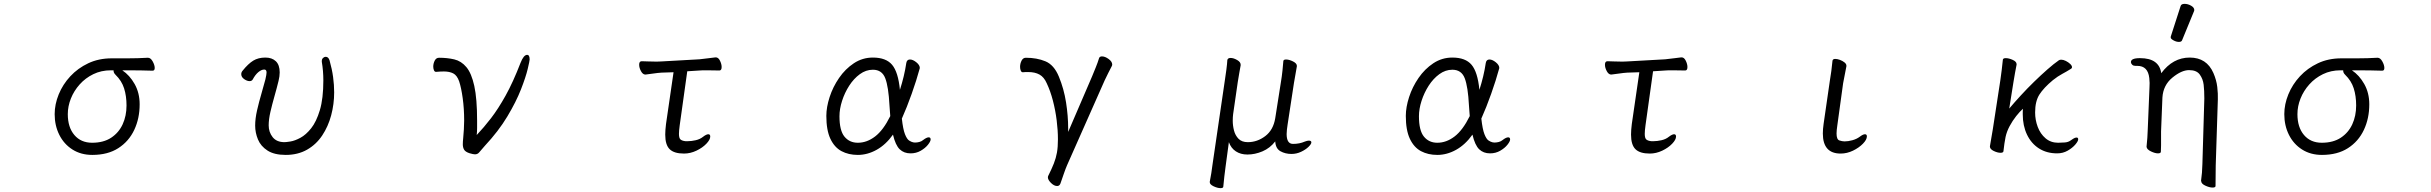

<svg xmlns="http://www.w3.org/2000/svg" viewBox="-20 -784 12583 994"><path d="M746 -485Q760 -485 770.5 -466Q781 -447 781 -432Q781 -418 770 -418Q737 -419 708 -419.5Q679 -420 644 -420H613Q651 -395 677 -349Q703 -303 703 -244Q703 -171 675 -111.5Q647 -52 592.5 -17Q538 18 458 18Q399 18 355 -10Q311 -38 287 -86Q263 -134 263 -193Q263 -244 284 -295.5Q305 -347 344 -389Q383 -431 437 -456.5Q491 -482 558 -482H640Q694 -482 745 -485ZM568 -420H554Q504 -420 463 -400Q422 -380 392.5 -347Q363 -314 347 -274Q331 -234 331 -193Q331 -125 365 -85Q399 -45 457 -45Q516 -45 555.5 -71Q595 -97 615 -140.5Q635 -184 635 -238Q635 -287 622.5 -326.5Q610 -366 578 -397Q572 -403 570 -408Q568 -413 568 -417Z M1646 -468Q1646 -478 1652.5 -484Q1659 -490 1666 -490Q1680 -490 1686 -472Q1699 -426 1704.5 -385Q1710 -344 1710 -306Q1710 -245 1694.5 -187Q1679 -129 1648 -82.5Q1617 -36 1569.5 -9Q1522 18 1459 18Q1400 18 1365 -4.5Q1330 -27 1315.5 -62Q1301 -97 1301 -134Q1301 -170 1311 -213.5Q1321 -257 1333.5 -299.5Q1346 -342 1354 -373Q1360 -399 1360 -409Q1360 -424 1348 -424Q1334 -424 1318 -411Q1302 -398 1288 -372Q1283 -364 1272 -364Q1259 -364 1244 -374.5Q1229 -385 1229 -400Q1229 -410 1236 -418Q1265 -454 1291 -470Q1317 -486 1354 -486Q1388 -486 1408 -467Q1428 -448 1428 -409Q1428 -389 1422 -365Q1413 -328 1401 -286Q1389 -244 1380 -205Q1371 -166 1371 -135Q1371 -100 1391.5 -74Q1412 -48 1453 -48Q1461 -48 1483.5 -51.5Q1506 -55 1535 -70.5Q1564 -86 1591 -120Q1618 -154 1636 -214Q1654 -274 1654 -368Q1654 -392 1652 -416.5Q1650 -441 1646 -464Z M2237 -412Q2230 -412 2226.5 -420.5Q2223 -429 2223 -439Q2223 -455 2230.5 -470Q2238 -485 2253 -485Q2296 -485 2332 -476.5Q2368 -468 2394.5 -436.5Q2421 -405 2435.5 -339Q2450 -273 2450 -159Q2450 -140 2450 -121.5Q2450 -103 2448 -85Q2485 -124 2522 -172Q2559 -220 2597.5 -289Q2636 -358 2675 -459Q2691 -500 2709 -500Q2722 -500 2722 -476Q2722 -469 2712 -427Q2702 -385 2677 -321Q2652 -257 2606.5 -181Q2561 -105 2490 -29Q2470 -7 2461.5 4Q2453 15 2439 15Q2430 15 2410 9Q2389 2 2382.5 -9.5Q2376 -21 2376 -37Q2376 -44 2376.5 -52Q2377 -60 2378 -69Q2380 -92 2381.5 -114.5Q2383 -137 2383 -160Q2383 -221 2375.5 -275.5Q2368 -330 2357 -363Q2346 -394 2326.5 -404Q2307 -414 2278 -414Q2269 -414 2259 -413.5Q2249 -413 2238 -412Z M3540 -53Q3559 -53 3581.5 -58Q3604 -63 3620 -76Q3637 -89 3647 -89Q3657 -89 3657 -77Q3657 -61 3637 -40Q3617 -19 3585.5 -4Q3554 11 3521 11Q3470 11 3447 -11.5Q3424 -34 3424 -87Q3424 -99 3425 -112.5Q3426 -126 3428 -142L3467 -410L3405 -408Q3387 -407 3360 -403Q3333 -399 3322 -398H3321Q3308 -398 3298.5 -415.5Q3289 -433 3289 -449Q3289 -467 3302 -467Q3311 -467 3334 -466Q3357 -465 3379 -465Q3387 -465 3393.5 -465.5Q3400 -466 3405 -466L3601 -477Q3623 -479 3647.5 -482.5Q3672 -486 3684 -487H3686Q3699 -487 3707.5 -469.5Q3716 -452 3716 -437Q3716 -419 3704 -419Q3696 -419 3677.5 -419.5Q3659 -420 3639 -420Q3629 -420 3619 -420Q3609 -420 3601 -419L3538 -415L3499 -136Q3497 -122 3496 -110.5Q3495 -99 3495 -91Q3495 -69 3503 -62Q3511 -55 3529 -53Z M4603 -87Q4566 -35 4518.5 -8.5Q4471 18 4421 18Q4373 18 4336.5 -1.5Q4300 -21 4279 -65.5Q4258 -110 4258 -184Q4258 -229 4275 -281.5Q4292 -334 4324 -380.5Q4356 -427 4400.5 -456.5Q4445 -486 4499 -486Q4567 -486 4598.5 -448.5Q4630 -411 4639 -319Q4650 -353 4658.5 -388.5Q4667 -424 4672 -458Q4675 -476 4691 -476Q4706 -476 4724 -461.5Q4742 -447 4742 -432Q4742 -431 4741.5 -430Q4741 -429 4741 -428Q4725 -369 4700 -298.5Q4675 -228 4649 -170Q4655 -115 4665 -89.5Q4675 -64 4686.5 -56.5Q4698 -49 4708 -47Q4710 -47 4712.5 -46.5Q4715 -46 4717 -46Q4728 -46 4739.5 -49Q4751 -52 4759 -59Q4777 -73 4788 -73Q4798 -73 4798 -62Q4798 -52 4784 -34.5Q4770 -17 4746.5 -3.5Q4723 10 4694 10Q4660 10 4638 -11Q4616 -32 4603 -87ZM4589 -183Q4588 -196 4587 -209.5Q4586 -223 4585 -237Q4580 -335 4563 -379Q4546 -423 4499 -423Q4463 -423 4431.5 -400Q4400 -377 4376.5 -340.5Q4353 -304 4339.5 -262Q4326 -220 4326 -182Q4326 -108 4352 -76.5Q4378 -45 4421 -45Q4468 -45 4510.5 -77.5Q4553 -110 4589 -183Z M5634 -389Q5643 -411 5653 -435.5Q5663 -460 5670 -483Q5673 -492 5685 -492Q5701 -492 5719.5 -478.5Q5738 -465 5738 -450Q5738 -448 5737.5 -446Q5737 -444 5736 -442Q5728 -428 5717 -405Q5706 -382 5699 -368L5504 72Q5497 88 5487.5 115.5Q5478 143 5470 166Q5465 179 5453 179Q5437 179 5421 163Q5405 147 5405 134Q5405 130 5406 128Q5425 90 5436 62Q5447 34 5452 5.5Q5457 -23 5457 -63Q5457 -109 5450.5 -161Q5444 -213 5431 -263Q5418 -313 5399 -353Q5385 -385 5361.5 -398Q5338 -411 5303 -411Q5297 -411 5290.5 -411Q5284 -411 5276 -410H5275Q5268 -410 5264.5 -418.5Q5261 -427 5261 -438Q5261 -454 5268.5 -469.5Q5276 -485 5291 -485Q5348 -485 5392.5 -466.5Q5437 -448 5462 -387Q5488 -324 5499 -254Q5510 -184 5510 -118V-101Z M6612 -363Q6616 -386 6619.5 -419Q6623 -452 6624 -468Q6625 -476 6638 -476Q6654 -476 6674 -466Q6694 -456 6694 -443V-441Q6692 -427 6687.5 -403.5Q6683 -380 6679 -355L6646 -139Q6644 -125 6642.5 -113Q6641 -101 6641 -90Q6641 -39 6674 -39Q6708 -39 6735 -51Q6748 -56 6756 -56Q6769 -56 6769 -47Q6769 -38 6754 -23.5Q6739 -9 6715.5 2Q6692 13 6666 13Q6634 13 6609 -1Q6584 -15 6582 -52Q6555 -17 6516 -0.5Q6477 16 6438 16Q6403 16 6378 -0.5Q6353 -17 6342 -48L6325 78Q6322 99 6318.5 129.5Q6315 160 6313 183Q6312 190 6299 190Q6283 190 6263 180.5Q6243 171 6243 159V157Q6247 137 6251 112.5Q6255 88 6257 70L6321 -367Q6325 -392 6329 -423Q6333 -454 6334 -473Q6336 -484 6351 -484Q6366 -484 6384.5 -473.5Q6403 -463 6403 -449V-446Q6401 -433 6396 -407Q6391 -381 6388 -359L6364 -193Q6363 -186 6362.5 -177Q6362 -168 6362 -159Q6362 -134 6368.5 -108.5Q6375 -83 6392 -65.5Q6409 -48 6440 -48Q6489 -48 6530.5 -79.5Q6572 -111 6582 -172Z M7603 -87Q7566 -35 7518.5 -8.5Q7471 18 7421 18Q7373 18 7336.5 -1.5Q7300 -21 7279 -65.5Q7258 -110 7258 -184Q7258 -229 7275 -281.5Q7292 -334 7324 -380.5Q7356 -427 7400.5 -456.5Q7445 -486 7499 -486Q7567 -486 7598.5 -448.5Q7630 -411 7639 -319Q7650 -353 7658.5 -388.5Q7667 -424 7672 -458Q7675 -476 7691 -476Q7706 -476 7724 -461.5Q7742 -447 7742 -432Q7742 -431 7741.5 -430Q7741 -429 7741 -428Q7725 -369 7700 -298.5Q7675 -228 7649 -170Q7655 -115 7665 -89.5Q7675 -64 7686.5 -56.5Q7698 -49 7708 -47Q7710 -47 7712.5 -46.5Q7715 -46 7717 -46Q7728 -46 7739.5 -49Q7751 -52 7759 -59Q7777 -73 7788 -73Q7798 -73 7798 -62Q7798 -52 7784 -34.5Q7770 -17 7746.5 -3.5Q7723 10 7694 10Q7660 10 7638 -11Q7616 -32 7603 -87ZM7589 -183Q7588 -196 7587 -209.5Q7586 -223 7585 -237Q7580 -335 7563 -379Q7546 -423 7499 -423Q7463 -423 7431.5 -400Q7400 -377 7376.5 -340.5Q7353 -304 7339.5 -262Q7326 -220 7326 -182Q7326 -108 7352 -76.5Q7378 -45 7421 -45Q7468 -45 7510.5 -77.5Q7553 -110 7589 -183Z M8540 -53Q8559 -53 8581.5 -58Q8604 -63 8620 -76Q8637 -89 8647 -89Q8657 -89 8657 -77Q8657 -61 8637 -40Q8617 -19 8585.5 -4Q8554 11 8521 11Q8470 11 8447 -11.5Q8424 -34 8424 -87Q8424 -99 8425 -112.5Q8426 -126 8428 -142L8467 -410L8405 -408Q8387 -407 8360 -403Q8333 -399 8322 -398H8321Q8308 -398 8298.5 -415.5Q8289 -433 8289 -449Q8289 -467 8302 -467Q8311 -467 8334 -466Q8357 -465 8379 -465Q8387 -465 8393.5 -465.5Q8400 -466 8405 -466L8601 -477Q8623 -479 8647.5 -482.5Q8672 -486 8684 -487H8686Q8699 -487 8707.5 -469.5Q8716 -452 8716 -437Q8716 -419 8704 -419Q8696 -419 8677.5 -419.5Q8659 -420 8639 -420Q8629 -420 8619 -420Q8609 -420 8601 -419L8538 -415L8499 -136Q8497 -122 8496 -110.5Q8495 -99 8495 -91Q8495 -69 8503 -62Q8511 -55 8529 -53Z M9453 -364Q9457 -387 9461 -417Q9465 -447 9467 -470Q9469 -479 9481 -479Q9492 -479 9505.5 -474Q9519 -469 9529 -461Q9539 -453 9539 -444V-441L9522 -353L9492 -135Q9490 -122 9489 -111.5Q9488 -101 9488 -93Q9488 -62 9502.5 -57Q9517 -52 9530 -52Q9548 -52 9570 -58Q9592 -64 9608 -76Q9625 -89 9635 -89Q9645 -89 9645 -78Q9645 -61 9624.5 -40Q9604 -19 9573 -4Q9542 11 9509 11Q9417 11 9417 -93Q9417 -104 9418 -117Q9419 -130 9421 -143Z M10282 -27 10297 -115 10336 -369Q10339 -389 10343 -421.5Q10347 -454 10349 -475Q10350 -483 10364 -483Q10380 -483 10400 -474Q10420 -465 10420 -452V-449Q10417 -435 10412 -407Q10407 -379 10404 -360L10382 -222Q10409 -254 10442 -290Q10475 -326 10510.5 -360.5Q10546 -395 10579.5 -424.5Q10613 -454 10639 -472Q10644 -475 10651 -475Q10662 -475 10675 -468.5Q10688 -462 10697.5 -453Q10707 -444 10707 -436Q10707 -431 10702 -428Q10680 -414 10656.5 -401.5Q10633 -389 10608 -369Q10561 -330 10538.5 -295Q10516 -260 10516 -202Q10516 -163 10529.5 -127Q10543 -91 10570 -68Q10597 -45 10635 -45Q10652 -45 10670 -46.5Q10688 -48 10700 -57Q10704 -60 10713.5 -66Q10723 -72 10730 -72Q10739 -72 10739 -63Q10739 -53 10724 -35.5Q10709 -18 10684.5 -4Q10660 10 10630 10Q10576 10 10536 -15.5Q10496 -41 10474 -87Q10452 -133 10452 -192Q10452 -200 10452 -207Q10452 -214 10453 -221Q10437 -207 10418 -183Q10399 -159 10384 -131Q10369 -103 10363 -75Q10360 -61 10357 -40.5Q10354 -20 10352 -1Q10351 7 10337 7Q10321 7 10301.5 -2.5Q10282 -12 10282 -25Z M11269 -752Q11272 -764 11289.5 -764Q11307 -764 11323.5 -754.5Q11340 -745 11340 -732Q11340 -729 11339 -727L11277 -576Q11274 -567 11260.5 -567Q11247 -567 11232.5 -575Q11218 -583 11218 -589.5Q11218 -596 11219 -597ZM11012 -461Q11010 -483 11059 -483Q11158 -483 11169 -405Q11229 -486 11316.5 -486Q11404 -486 11439 -406Q11455 -369 11459 -333.5Q11463 -298 11462 -270L11451 73L11450 179Q11450 187 11434.5 187Q11419 187 11398 177.5Q11377 168 11376 155L11375 152Q11381 111 11382 65L11392 -274Q11392 -316 11388.5 -345.5Q11385 -375 11368.5 -398Q11352 -421 11313 -421Q11274 -421 11226.5 -382Q11179 -343 11175 -279L11168 -104Q11168 -95 11168 -74Q11168 -53 11168 -31.5Q11168 -10 11167 1Q11167 10 11152 10Q11137 10 11116 0Q11095 -10 11093 -23V-26Q11098 -73 11099 -112L11108 -330Q11110 -354 11107 -380Q11100 -443 11045 -443H11035Q11025 -443 11019 -448.5Q11013 -454 11012 -461Z M12289 -485Q12303 -485 12313.5 -466Q12324 -447 12324 -432Q12324 -418 12313 -418Q12280 -419 12251 -419.5Q12222 -420 12187 -420H12156Q12194 -395 12220 -349Q12246 -303 12246 -244Q12246 -171 12218 -111.5Q12190 -52 12135.5 -17Q12081 18 12001 18Q11942 18 11898 -10Q11854 -38 11830 -86Q11806 -134 11806 -193Q11806 -244 11827 -295.5Q11848 -347 11887 -389Q11926 -431 11980 -456.5Q12034 -482 12101 -482H12183Q12237 -482 12288 -485ZM12111 -420H12097Q12047 -420 12006 -400Q11965 -380 11935.5 -347Q11906 -314 11890 -274Q11874 -234 11874 -193Q11874 -125 11908 -85Q11942 -45 12000 -45Q12059 -45 12098.5 -71Q12138 -97 12158 -140.5Q12178 -184 12178 -238Q12178 -287 12165.5 -326.5Q12153 -366 12121 -397Q12115 -403 12113 -408Q12111 -413 12111 -417Z"/></svg>

Font: Moon Stars Kai T
Style: Regular
Weight: 400
Designer: GuiWonder
Version: Version 1.101